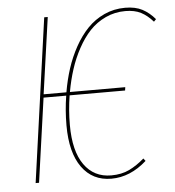

<svg xmlns="http://www.w3.org/2000/svg" viewBox="-51 -738 724 795"><g transform="rotate(-5 311.0 -341.0)"><path d="M498 -690.9Q540.5 -690.9 569.3 -675.8Q598.1 -660.6 621.6 -632.8L612.3 -623Q588.9 -649.9 562.5 -663.6Q536.1 -677.2 497.6 -677.2Q453.6 -677.2 415.5 -659.4Q377.4 -641.6 349.6 -612.1Q321.8 -582.5 299.6 -541.5Q277.3 -500.5 263.2 -456.5Q249 -412.6 240.2 -363.3H470.2L468.3 -349.6H237.8Q228 -289.6 228 -227.1Q228 -118.7 268.6 -61.5Q309.1 -4.4 380.9 -4.4Q423.8 -4.4 456.1 -20Q488.3 -35.6 519 -62.5L527.3 -51.8Q459 9.3 380.4 9.3Q302.2 9.3 258.1 -52Q213.9 -113.3 213.9 -226.6Q213.9 -289.6 223.6 -349.6H129.4L80.1 0H65.9L161.1 -680.7H175.8L130.9 -363.3H225.6Q234.4 -414.6 249.3 -460.7Q264.2 -506.8 287.8 -549.6Q311.5 -592.3 341.1 -623Q370.6 -653.8 410.9 -672.4Q451.2 -690.9 498 -690.9Z"/></g></svg>

Font: Fira Sans Compressed Hair
Style: Italic
Weight: 100
Width: 3
Italic angle: -8°
Designer: Carrois Corporate & Edenspiekermann AG
Foundry: Carrois Corporate GbR & Edenspiekermann AG
Version: Version 4.203;PS 004.203;hotconv 1.0.88;makeotf.lib2.5.64775